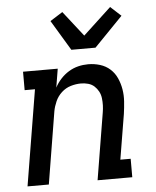

<svg xmlns="http://www.w3.org/2000/svg" viewBox="-54 -824 709 871"><g transform="rotate(-5 300.0 -389.0)"><path d="M36 0 108 -436H61V-520H219L205 -435Q216 -456 232.5 -474Q249 -492 269.5 -504.5Q290 -517 312.5 -522.5Q335 -528 358 -528Q386 -528 412 -520Q438 -512 457.5 -494.5Q477 -477 488 -452.5Q499 -428 503.5 -401Q508 -374 506 -345.5Q504 -317 500 -289L466 -84H513V0H355L405 -303Q408 -320 408.5 -336.5Q409 -353 407 -369.5Q405 -386 397.5 -400Q390 -414 378.5 -424.5Q367 -435 351 -439.5Q335 -444 318 -444Q295 -444 271.5 -437Q248 -430 229.5 -413Q211 -396 201 -373.5Q191 -351 187 -329L133 0ZM288 -600 205 -738 262 -774 352 -659 480 -778 528 -734 398 -600Z"/></g></svg>

Font: Iosevka HT Medium Extended
Style: Italic
Weight: 500
Width: 7
Italic angle: -9°
Monospace: yes
Designer: Belleve Invis
Foundry: Belleve Invis
Version: Version 32.3.0; ttfautohint (v1.8.4)